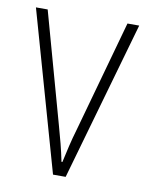

<svg xmlns="http://www.w3.org/2000/svg" viewBox="-66 -672 483 628"><g transform="rotate(10 175.0 -357.5)"><path d="M153 -93H195L346 -622H307L204 -252C192 -212 184 -175 176 -139H173C165 -179 155 -216 144 -255L42 -622H3Z"/></g></svg>

Font: Noto Sans Telugu UI Condensed ExtraLight
Style: Regular
Weight: 200
Width: 3
Designer: Jelle Bosma - Monotype Design Team
Foundry: Monotype Imaging Inc.
Version: Version 2.005